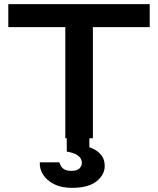

<svg xmlns="http://www.w3.org/2000/svg" viewBox="-20 -667 762 926"><path d="M266 116Q268 121 272.5 131Q277 141 289 149Q301 157 324 157Q352 157 363.5 145Q375 133 375 117Q375 110 370.5 100Q366 90 351 80Q336 70 302 64L383 36Q411 41 434 53Q457 65 471 84.5Q485 104 485 134Q485 176 445.5 207.5Q406 239 327 239Q277 239 241.5 221.5Q206 204 188 175.5Q170 147 172 116ZM302 -17H411V71L302 64ZM20 -647H702V-536H20ZM295 -550H428V0H295Z"/></svg>

Font: Syne
Style: Bold
Weight: 700
Designer: Lucas Descroix
Foundry: Bonjour Monde
Version: Version 2.200